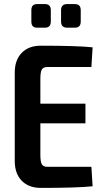

<svg xmlns="http://www.w3.org/2000/svg" viewBox="-20 -915 506 937"><path d="M200 -780H160Q133 -780 133 -810V-865Q133 -895 160 -895H200Q228 -895 228 -865V-810Q228 -780 200 -780ZM346 -780H307Q278 -780 278 -810V-865Q278 -895 307 -895H346Q374 -895 374 -865V-810Q374 -780 346 -780ZM426 -101 432 -6Q358 2 179 2Q120 2 86 -33Q52 -68 52 -129V-561Q52 -622 86 -657Q120 -692 179 -692Q358 -692 432 -684L426 -588H211Q191 -588 184 -575.5Q177 -563 177 -530V-409H397V-313H177V-159Q177 -126 184 -113.5Q191 -101 211 -101Z"/></svg>

Font: Exo 2 Semi Bold Condensed
Style: Regular
Weight: 600
Width: 3
Designer: Natanael Gama
Version: Version 1.001;PS 001.001;hotconv 1.0.70;makeotf.lib2.5.58329